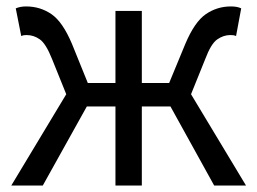

<svg xmlns="http://www.w3.org/2000/svg" viewBox="-20 -577 800 597"><path d="M15 0 186 -284 142 -393Q123 -441 104 -454.5Q85 -468 63 -468Q58 -468 54.5 -467.5Q51 -467 46 -465L29 -551Q43 -557 61 -557Q105 -557 140 -533Q175 -509 204 -440L253 -319H339V-543H421V-319H506L556 -440Q585 -509 620 -533Q655 -557 698 -557Q718 -557 730 -551L714 -465Q709 -467 705.5 -467.5Q702 -468 696 -468Q675 -468 655.5 -454.5Q636 -441 618 -393L574 -284L745 0H646L510 -246H421V0H339V-246H250L113 0Z"/></svg>

Font: Source Han Sans SC
Style: Regular
Weight: 400
Designer: Ryoko NISHIZUKA 西塚涼子 (kana, bopomofo & ideographs); Paul D. Hunt (Latin, Greek & Cyrillic); Sandoll Communications 산돌커뮤니
Foundry: Adobe
Version: Version 2.002;hotconv 1.0.116;makeotfexe 2.5.65601; ttfautoh